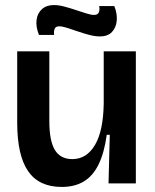

<svg xmlns="http://www.w3.org/2000/svg" viewBox="-20 -725 611 759"><path d="M224 14Q134 14 91 -48.5Q48 -111 48 -240V-522H175V-247Q175 -168 197 -132Q219 -96 266 -96Q294 -96 316.5 -110Q339 -124 355.5 -152Q372 -180 380.5 -220.5Q389 -261 390 -314V-522H517V-235V0H409L414 -192H402Q392 -120 369.5 -74.5Q347 -29 311 -7.5Q275 14 224 14ZM375 -581Q356 -581 333 -587Q310 -593 287 -601Q264 -609 245 -615Q226 -621 214 -621Q200 -621 196 -611Q192 -601 194 -587H134Q121 -620 124.5 -646.5Q128 -673 146 -689Q164 -705 193 -705Q212 -705 234.5 -699Q257 -693 279.5 -685.5Q302 -678 321 -672Q340 -666 352 -666Q367 -666 371 -677Q375 -688 372 -701H432Q444 -670 441.5 -643Q439 -616 422.5 -598.5Q406 -581 375 -581Z"/></svg>

Font: Bricolage Grotesque 60pt SemiBold
Style: Regular
Weight: 600
Version: Version 1.001;gftools[0.9.33.dev8+g029e19f]